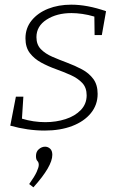

<svg xmlns="http://www.w3.org/2000/svg" viewBox="-20 -552 520 822"><path d="M171 7Q99 7 24 -14L48 -138H80L74 -44Q123 -29 174 -29Q220 -29 260.5 -42Q301 -55 326 -81Q351 -107 351 -144Q351 -177 332 -197Q313 -217 283 -230.5Q253 -244 219.5 -256Q186 -268 156.5 -284Q127 -300 108 -324.5Q89 -349 89 -388Q89 -432 115.5 -464.5Q142 -497 186 -514.5Q230 -532 285 -532Q354 -532 434 -504L416 -402H385L384 -481Q357 -489 332 -492.5Q307 -496 286 -496Q223 -496 179.5 -468Q136 -440 136 -393Q136 -361 155 -341.5Q174 -322 204 -309Q234 -296 267.5 -283.5Q301 -271 331 -255Q361 -239 379.5 -214Q398 -189 398 -150Q398 -103 369 -67.5Q340 -32 289 -12.5Q238 7 171 7ZM123 250 105 236Q128 204 137 184Q146 164 146 154Q146 143 140 137Q134 131 134 116Q134 97 146.5 86.5Q159 76 173 76Q185 76 194.5 84.5Q204 93 204 111Q204 160 123 250Z"/></svg>

Font: Bitter Light
Style: Italic
Weight: 300
Italic angle: -9°
Designer: Sol Matas, and Bitter project Authors
Foundry: Sol Matas
Version: Version 2.001